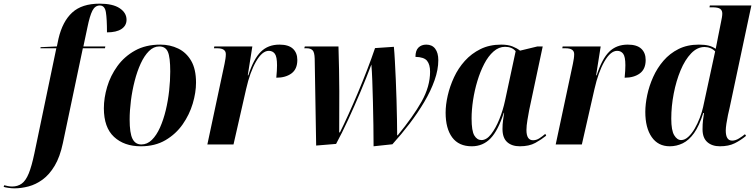

<svg xmlns="http://www.w3.org/2000/svg" viewBox="-162 -790 4129 1050"><path d="M-83 240Q-98 240 -115.5 237.5Q-133 235 -142 232L-139 223Q-132 225 -119.5 227.5Q-107 230 -96 230Q-65 230 -43 214Q-21 198 -5 159Q11 120 26 49L146 -526H59L60 -532L149 -536L158 -579Q180 -673 233 -721.5Q286 -770 383 -770Q455 -770 492.5 -745Q530 -720 530 -682Q530 -650 502.5 -631.5Q475 -613 423 -613Q423 -687 417 -723.5Q411 -760 384 -760Q358 -760 343.5 -732Q329 -704 316 -640L294 -536H414L412 -526H291L182 -8Q166 68 137 116.5Q108 165 71 192Q34 219 -6 229.5Q-46 240 -83 240Z M608 10Q517 10 461.5 -41.5Q406 -93 406 -198Q406 -254 424 -315Q442 -376 480 -428.5Q518 -481 576.5 -513.5Q635 -546 715 -546Q768 -546 812.5 -524.5Q857 -503 883.5 -457.5Q910 -412 910 -338Q910 -284 892 -223.5Q874 -163 837 -110Q800 -57 743 -23.5Q686 10 608 10ZM611 0Q643 0 668.5 -25Q694 -50 713 -92.5Q732 -135 744.5 -187Q757 -239 763 -294Q769 -349 769 -399Q769 -477 756 -506.5Q743 -536 709 -536Q678 -536 652.5 -510.5Q627 -485 607.5 -442.5Q588 -400 574.5 -347.5Q561 -295 554 -240Q547 -185 547 -136Q547 -62 562.5 -31Q578 0 611 0Z M1066 -441Q1069 -456 1071 -469Q1073 -482 1073 -494Q1073 -526 1026 -526H1008L1010 -536H1218L1193 -378H1196Q1225 -468 1264.5 -507Q1304 -546 1366 -546Q1416 -546 1440 -523.5Q1464 -501 1464 -462Q1464 -412 1432 -388.5Q1400 -365 1349 -365Q1351 -386 1352 -402.5Q1353 -419 1353 -433Q1353 -480 1341 -496Q1329 -512 1308 -512Q1272 -512 1238.5 -454Q1205 -396 1184 -303L1115 0H972Z M1881 10Q1881 -43 1880 -106Q1879 -169 1877.5 -231.5Q1876 -294 1874 -348Q1872 -402 1869 -437Q1841 -363 1808.5 -286Q1776 -209 1742.5 -136.5Q1709 -64 1676 -3L1567 6L1559 -469Q1558 -505 1547 -515.5Q1536 -526 1516 -526H1502L1505 -536H1689Q1693 -409 1693.5 -291Q1694 -173 1693 -66H1697Q1717 -106 1742.5 -162Q1768 -218 1794.5 -281Q1821 -344 1845.5 -407.5Q1870 -471 1889 -527L1992 -534Q1995 -504 1997.5 -457Q2000 -410 2002.5 -354.5Q2005 -299 2006.5 -242.5Q2008 -186 2009 -135.5Q2010 -85 2010 -50H2013Q2097 -152 2143.5 -234.5Q2190 -317 2190 -398Q2190 -437 2173.5 -457.5Q2157 -478 2110 -479Q2110 -514 2126.5 -530Q2143 -546 2169 -546Q2201 -546 2218 -523.5Q2235 -501 2235 -461Q2235 -409 2214.5 -351Q2194 -293 2158.5 -233Q2123 -173 2078 -114Q2033 -55 1984 -1Z M2418 10Q2347 10 2311 -38.5Q2275 -87 2275 -174Q2275 -217 2286.5 -267.5Q2298 -318 2321 -367.5Q2344 -417 2380 -457Q2416 -497 2465.5 -521.5Q2515 -546 2579 -546Q2616 -546 2641 -536Q2666 -526 2682 -513L2777 -536H2806L2732 -188Q2728 -167 2722.5 -134.5Q2717 -102 2717 -79Q2717 -23 2753 -23Q2771 -23 2787.5 -33.5Q2804 -44 2820 -58L2825 -48Q2799 -27 2765.5 -8.5Q2732 10 2681 10Q2637 10 2611.5 -13Q2586 -36 2586 -85Q2586 -111 2589 -131.5Q2592 -152 2595 -173H2593Q2562 -76 2520.5 -33Q2479 10 2418 10ZM2471 -24Q2499 -24 2524 -56.5Q2549 -89 2569 -138.5Q2589 -188 2600 -240L2658 -510Q2638 -534 2600 -534Q2566 -534 2537 -508.5Q2508 -483 2486 -440.5Q2464 -398 2448.5 -346.5Q2433 -295 2425 -242Q2417 -189 2417 -142Q2417 -74 2432 -49Q2447 -24 2471 -24Z M2971 -441Q2974 -456 2976 -469Q2978 -482 2978 -494Q2978 -526 2931 -526H2913L2915 -536H3123L3098 -378H3101Q3130 -468 3169.5 -507Q3209 -546 3271 -546Q3321 -546 3345 -523.5Q3369 -501 3369 -462Q3369 -412 3337 -388.5Q3305 -365 3254 -365Q3256 -386 3257 -402.5Q3258 -419 3258 -433Q3258 -480 3246 -496Q3234 -512 3213 -512Q3177 -512 3143.5 -454Q3110 -396 3089 -303L3020 0H2877Z M3501 10Q3437 10 3402 -40.5Q3367 -91 3367 -178Q3367 -220 3377.5 -270Q3388 -320 3410 -369Q3432 -418 3466.5 -458Q3501 -498 3549 -522Q3597 -546 3660 -546Q3692 -546 3713.5 -540.5Q3735 -535 3752 -523Q3755 -537 3758.5 -555.5Q3762 -574 3764 -584L3781 -669Q3784 -683 3786 -695Q3788 -707 3788 -716Q3788 -733 3776.5 -741.5Q3765 -750 3734 -750H3718L3720 -760H3947L3828 -200Q3824 -184 3819 -160.5Q3814 -137 3810.5 -113.5Q3807 -90 3807 -76Q3807 -21 3842 -21Q3860 -21 3879.5 -33Q3899 -45 3912 -56L3918 -47Q3889 -23 3856 -6.5Q3823 10 3775 10Q3732 10 3706 -13Q3680 -36 3680 -83Q3680 -112 3682.5 -132Q3685 -152 3688 -172H3684Q3662 -102 3634 -62.5Q3606 -23 3572 -6.5Q3538 10 3501 10ZM3563 -24Q3583 -24 3602 -41.5Q3621 -59 3637 -86.5Q3653 -114 3665 -145.5Q3677 -177 3683 -204L3749 -509Q3739 -520 3723.5 -526.5Q3708 -533 3691 -533Q3651 -533 3617.5 -498Q3584 -463 3560 -405.5Q3536 -348 3522.5 -278.5Q3509 -209 3509 -141Q3509 -77 3525 -50.5Q3541 -24 3563 -24Z"/></svg>

Font: Noto Serif Display SemiCondensed
Style: Bold Italic
Weight: 700
Width: 4
Italic angle: -12°
Designer: Monotype Design Team
Foundry: Monotype Imaging Inc.
Version: Version 2.009